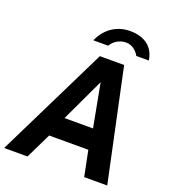

<svg xmlns="http://www.w3.org/2000/svg" viewBox="-188 -1076 1063 1197"><g transform="rotate(20 343.5 -477.0)"><path d="M134 0 216 -169H476L510 0H663L505 -742H344L-21 0ZM370 -821C392 -858 430 -878 470 -878C509 -878 540 -852 557 -821H640C627 -914 557 -954 469 -954C382 -954 309 -906 272 -821ZM404 -591 458 -304H269Z"/></g></svg>

Font: Cheyenne Sans
Style: Bold Italic
Weight: 700
Italic angle: -8.13011°
Designer: The Public Sans project authors (U.S. Web Design System), Libre Franklin designed by Pablo Impallari and Rodrigo Fuenzal
Foundry: The Cheyenne Sans Project Authors
Version: Version 2.007